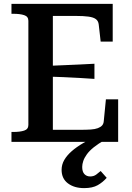

<svg xmlns="http://www.w3.org/2000/svg" viewBox="-20 -730 679 988"><path d="M588 -219V0H39V-51H50Q83 -51 104.5 -58Q126 -65 126 -87V-623Q126 -645 104.5 -652Q83 -659 50 -659H39V-710H560V-516H498L488 -604Q486 -622 473.5 -631.5Q461 -641 435.5 -644.5Q410 -648 371 -648H252V-62H392Q424 -62 446.5 -63.5Q469 -65 483.5 -70.5Q498 -76 505.5 -84.5Q513 -93 514 -107L525 -219ZM224 -391Q267 -393 307.5 -394.5Q348 -396 387.5 -398Q427 -400 466 -402V-324Q427 -327 387.5 -329Q348 -331 307.5 -333Q267 -335 224 -336ZM489 -35 520 -10Q486 9 463 27.5Q440 46 427 64Q414 82 408.5 98.5Q403 115 403 129Q403 154 414.5 166Q426 178 444 178Q462 178 475 168.5Q488 159 498 150L529 185Q509 208 482.5 223Q456 238 413 238Q362 238 329.5 213.5Q297 189 297 144Q297 117 310.5 93.5Q324 70 349 48Q374 26 409.5 5.5Q445 -15 489 -35Z"/></svg>

Font: Roboto Serif 36pt Medium
Style: Regular
Weight: 500
Designer: Greg Gazdowicz
Foundry: Commercial Type
Version: Version 1.008